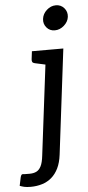

<svg xmlns="http://www.w3.org/2000/svg" viewBox="-123 -764 449 980"><g transform="rotate(-5 101.5 -274.0)"><path d="M-6 182Q-27 182 -39.5 179Q-52 176 -62 172L-53 129Q-49 113 -41.5 114Q-34 115 -7 115Q14 115 28.5 108Q43 101 52.5 82.5Q62 64 66 28L132 -507H221L155 31Q150 72 136 100.5Q122 129 101 147Q80 165 52.5 173.5Q25 182 -6 182ZM162 -507 142 -429 69 -445Q60 -447 57 -452Q54 -457 55 -466L60 -507ZM186 -603Q160 -603 144 -622Q128 -641 131 -666Q134 -692 155 -711Q176 -730 202 -730Q228 -730 244.5 -711Q261 -692 258 -666Q255 -641 233.5 -622Q212 -603 186 -603Z"/></g></svg>

Font: Aleo
Style: Italic
Weight: 400
Italic angle: -7°
Designer: Alessio Laiso
Foundry: Alessio Laiso
Version: Version 2.001;gftools[0.9.29]